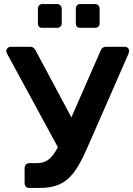

<svg xmlns="http://www.w3.org/2000/svg" viewBox="-20 -932 660 952"><path d="M378 -794Q356 -794 356 -816V-889Q356 -899 362 -905.5Q368 -912 378 -912H451Q461 -912 467.5 -905.5Q474 -899 474 -889V-816Q474 -806 467.5 -800Q461 -794 451 -794ZM190 -794Q168 -794 168 -816V-889Q168 -899 174 -905.5Q180 -912 190 -912H263Q273 -912 279.5 -905.5Q286 -899 286 -889V-816Q286 -806 279.5 -800Q273 -794 263 -794ZM126 0Q115 0 108.5 -6.5Q102 -13 102 -24V-98Q102 -109 108.5 -116Q115 -123 126 -123H163Q198 -123 221.5 -141.5Q245 -160 267 -202L14 -668Q11 -674 11 -678Q11 -687 17.5 -693.5Q24 -700 33 -700H131Q148 -700 157 -681L334 -350L479 -681Q486 -700 506 -700H599Q608 -700 614 -694Q620 -688 620 -680Q620 -673 616 -663L415 -204Q391 -149 368.5 -110.5Q346 -72 319.5 -47.5Q293 -23 258 -11.5Q223 0 173 0Z"/></svg>

Font: Fz Rubik Med
Style: Regular
Weight: 500
Designer: Hubert and Fischer
Foundry: Hubert and Fischer
Version: Vit hóa bi FontZin.com